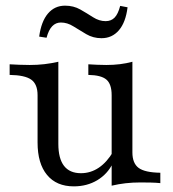

<svg xmlns="http://www.w3.org/2000/svg" viewBox="-20 -640 603 671"><path d="M237.9 11.3Q177.4 11.3 144.4 -28.6Q111.3 -68.5 111.3 -141.9V-307.3Q111.3 -346 89.1 -361.7Q66.9 -377.4 13.7 -378.2V-415.3Q28.2 -414.5 46.4 -413.7Q64.5 -412.9 83.9 -412.9Q110.5 -412.9 134.7 -415.7Q158.9 -418.5 183.9 -424.2V-137.1Q183.9 -86.3 203.6 -60.5Q223.4 -34.7 262.9 -34.7Q296.8 -34.7 325.4 -54Q354 -73.4 375.8 -110.5L374.2 -69.4Q355.6 -31.5 319.8 -10.1Q283.9 11.3 237.9 11.3ZM370.2 8.9V-307.3Q370.2 -346 352 -361.7Q333.9 -377.4 288.7 -378.2V-415.3Q302.4 -414.5 318.5 -413.7Q334.7 -412.9 351.6 -412.9Q376.6 -412.9 399.2 -415.7Q421.8 -418.5 442.7 -424.2V-107.3Q442.7 -69.4 464.5 -53.2Q486.3 -37.1 540.3 -36.3V0Q525 -1.6 506.9 -2Q488.7 -2.4 471 -2.4Q443.5 -2.4 419 0.4Q394.4 3.2 370.2 8.9ZM334.7 -506.5Q305.6 -506.5 281.5 -520.6Q257.3 -534.7 236.3 -548Q215.3 -561.3 192.7 -561.3Q175 -561.3 162.5 -548.4Q150 -535.5 142.7 -508.1L116.9 -512.1Q124.2 -565.3 147.6 -592.7Q171 -620.2 207.3 -620.2Q237.1 -620.2 260.5 -606.9Q283.9 -593.5 305.2 -579.8Q326.6 -566.1 349.2 -566.1Q368.5 -566.1 380.6 -578.6Q392.7 -591.1 400 -619.4L425.8 -614.5Q419.4 -562.1 395.6 -534.3Q371.8 -506.5 334.7 -506.5Z"/></svg>

Font: Playfair 9pt Light
Style: Regular
Weight: 300
Designer: Claus Eggers Sørensen
Foundry: Claus Eggers Sørensen
Version: Version 2.001;gftools[0.9.30]